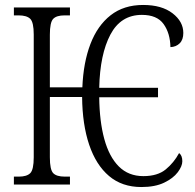

<svg xmlns="http://www.w3.org/2000/svg" viewBox="-20 -744 788 774"><path d="M550 10Q472 10 419.5 -34.5Q367 -79 339.5 -160.5Q312 -242 311 -353H181V-110Q181 -60 194.5 -46Q208 -32 241 -32H262V0H36V-32H56Q88 -32 102 -46Q116 -60 116 -110V-605Q116 -654 102 -668Q88 -682 55 -682H36V-714H262V-682H240Q208 -682 194.5 -668Q181 -654 181 -604V-392H312Q316 -492 344.5 -566.5Q373 -641 426 -682.5Q479 -724 557 -724Q632 -724 675.5 -690.5Q719 -657 719 -611Q719 -584 704.5 -569.5Q690 -555 667 -554Q666 -610 639.5 -647Q613 -684 552 -684Q467 -684 425 -604.5Q383 -525 380 -390H617V-352H380Q381 -255 400.5 -183.5Q420 -112 459 -73Q498 -34 558 -34Q615 -34 648 -61Q681 -88 702 -127Q715 -117 715 -94Q715 -74 696.5 -49.5Q678 -25 641.5 -7.5Q605 10 550 10Z"/></svg>

Font: Noto Serif Condensed Light
Style: Regular
Weight: 300
Width: 3
Designer: Monotype Design Team
Foundry: Monotype Imaging Inc.
Version: Version 2.013